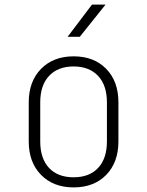

<svg xmlns="http://www.w3.org/2000/svg" viewBox="-20 -805 640 835"><path d="M300 10Q212 10 158.5 -44.5Q105 -99 105 -190V-360Q105 -451 158.5 -505.5Q212 -560 300 -560Q389 -560 442 -505.5Q495 -451 495 -360V-190Q495 -99 442 -44.5Q389 10 300 10ZM300 -34Q369 -34 407 -75Q445 -116 445 -190V-360Q445 -434 406.5 -475Q368 -516 300 -516Q232 -516 193.5 -475Q155 -434 155 -360V-190Q155 -116 193 -75Q231 -34 300 -34ZM274 -645 380 -785H439L327 -645Z"/></svg>

Font: JetBrains Mono NL Thin
Style: Regular
Weight: 100
Monospace: yes
Designer: Philipp Nurullin, Konstantin Bulenkov
Foundry: JetBrains
Version: Version 2.305; ttfautohint (v1.8.4.7-5d5b)